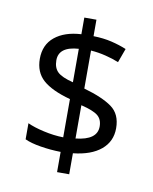

<svg xmlns="http://www.w3.org/2000/svg" viewBox="-56 -415 390 488"><g transform="rotate(10 139.5 -171.5)"><path d="M123.5 -23.9Q96.7 -24.4 71.3 -28.6Q45.9 -32.7 30.3 -40V-81.5Q46.9 -73.7 72.8 -67.9Q98.6 -62 123.5 -61.5V-160.2Q75.2 -173.3 52.7 -193.4Q30.3 -213.4 30.3 -248Q30.3 -284.2 55.4 -304.7Q80.6 -325.2 123.5 -327.6V-370.6H154.8V-328.1Q180.7 -327.6 201.9 -322.5Q223.1 -317.4 240.7 -310.1L227.5 -273.9Q211.9 -280.3 193.1 -284.9Q174.3 -289.6 154.8 -291V-192.9Q203.1 -179.2 227.5 -161.6Q252 -144 252 -107.4Q252 -73.2 226.6 -52Q201.2 -30.8 154.8 -25.9V28.3H123.5ZM123.5 -290Q72.3 -286.6 72.3 -251.5Q72.3 -231.9 83.3 -221.4Q94.2 -210.9 123.5 -203.6ZM154.8 -64Q210 -69.8 210 -104.5Q210 -123 198.2 -132.6Q186.5 -142.1 154.8 -149.9Z"/></g></svg>

Font: NotoSansOldHungarianUI
Style: Regular
Weight: 400
Designer: Monotype Design Team
Foundry: Monotype Imaging Inc.
Version: Version 1001.000; ttfautohint (v1.8.4.7-5d5b)